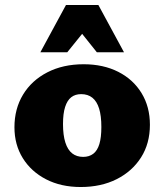

<svg xmlns="http://www.w3.org/2000/svg" viewBox="-20 -741 660 771"><path d="M304 10Q225 10 165 -21Q105 -52 71.5 -106Q38 -160 38 -230Q38 -304 72.5 -361Q107 -418 170 -450.5Q233 -483 316 -483Q395 -483 455 -452.5Q515 -422 548.5 -367Q582 -312 582 -240Q582 -165 546.5 -109Q511 -53 448.5 -21.5Q386 10 304 10ZM314 -111Q338 -111 354.5 -123.5Q371 -136 379 -162.5Q387 -189 387 -231Q387 -276 378 -305Q369 -334 351 -348.5Q333 -363 306 -363Q282 -363 266 -350.5Q250 -338 241.5 -311.5Q233 -285 233 -243Q233 -198 242.5 -168.5Q252 -139 270 -125Q288 -111 314 -111ZM369 -531 278 -645 245 -721H375L478 -531ZM142 -531 245 -721H375L342 -645L250 -531Z"/></svg>

Font: Ysabeau SC Black
Style: Regular
Weight: 900
Designer: Christian Thalmann (Catharsis Fonts)
Version: Version 2.001;gftools[0.9.30]; featfreeze: smcp